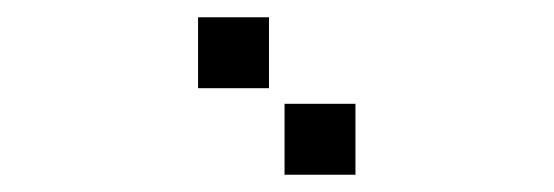

<svg xmlns="http://www.w3.org/2000/svg" viewBox="-20 -811 640 222"><path d="M210 -791Q209 -791 209 -791Q209 -791 209 -790V-710Q209 -709 209 -709Q209 -709 210 -709H290Q291 -709 291 -709Q291 -709 291 -710V-790Q291 -791 291 -791Q291 -791 290 -791ZM310 -691Q309 -691 309 -691Q309 -691 309 -690V-610Q309 -609 309 -609Q309 -609 310 -609H390Q391 -609 391 -609Q391 -609 391 -610V-690Q391 -691 391 -691Q391 -691 390 -691Z"/></svg>

Font: Doto ExtraBold
Style: Regular
Weight: 800
Monospace: yes
Version: Version 1.000